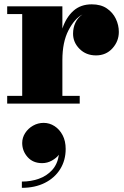

<svg xmlns="http://www.w3.org/2000/svg" viewBox="-20 -490 586 908"><path d="M85 186.3Q85 161.1 99 139.3Q113 117.5 136.2 104.3Q159.4 91.1 186.6 91.1Q214.2 91.1 238 106.5Q261.8 121.9 276.2 149.5Q290.6 177.1 290.6 214.3Q290.6 268.3 264.6 309.9Q238.6 351.5 192 374.9Q145.4 398.3 83.4 398.3V368.7Q125.8 368.7 163.4 355.5Q201 342.3 226.6 314.1Q252.2 285.9 258.6 241.9Q246.6 257.5 225.2 269.5Q203.8 281.5 179.4 281.5Q135.8 281.5 110.4 252.7Q85 223.9 85 186.3ZM14 -36.5H85V-423.5H14V-460H275V-355Q292.5 -407.5 326.8 -438.5Q361 -469.5 414 -469.5Q457 -469.5 485.2 -450.2Q513.5 -431 527.8 -401Q542 -371 542 -339Q542 -295 511.8 -261.5Q481.5 -228 434 -228Q387 -228 356.2 -258.8Q325.5 -289.5 325.5 -330.5Q325.5 -359 336.8 -383Q348 -407 370 -421.5Q332.5 -402 303.8 -346.5Q275 -291 275 -206V-36.5H357V0H14Z"/></svg>

Font: Bodoni* 06pt Fatface
Style: Regular
Weight: 900
Version: Version 2.3